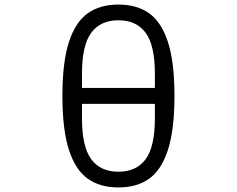

<svg xmlns="http://www.w3.org/2000/svg" viewBox="-20 -810 1040 843"><path d="M254 -389Q254 -537 282.5 -625Q311 -713 365 -751.5Q419 -790 500 -790Q581 -790 635 -751.5Q689 -713 717.5 -625Q746 -537 746 -389Q746 -241 717.5 -152.5Q689 -64 635 -25.5Q581 13 500 13Q419 13 365 -25.5Q311 -64 282.5 -152.5Q254 -241 254 -389ZM340 -424H660V-487Q660 -611 619.5 -666Q579 -721 500 -721Q421 -721 380.5 -666Q340 -611 340 -487ZM660 -290V-354H340V-290Q340 -166 380.5 -111Q421 -56 500 -56Q579 -56 619.5 -111Q660 -166 660 -290Z"/></svg>

Font: IBM Plex Sans JP
Style: Regular
Weight: 400
Designer: Mike Abbink; Paul van der Laan; Pieter van Rosmalen; Wujin Sim; Yejin Wi; Jinhee Kim; Boomi Park; Yona Kim; Kichan Ma
Foundry: Sandoll Inc.
Version: Version 1.001